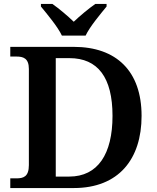

<svg xmlns="http://www.w3.org/2000/svg" viewBox="-20 -951 792 971"><path d="M293 -771H413C434 -816 488 -880 519 -918V-931H462C430 -909 383 -870 353 -841C323 -870 277 -909 245 -931H187V-918C218 -880 272 -816 293 -771ZM32 0H353C580 0 696 -146 696 -365C696 -592 568 -714 353 -714H32V-665H63C97 -665 126 -657 126 -602V-116C126 -57 98 -49 63 -49H32ZM330 -58H262V-657H331C475 -657 549 -559 549 -365C549 -172 475 -58 330 -58Z"/></svg>

Font: Noto Serif Yezidi SemiBold
Style: Regular
Weight: 600
Designer: Dalton Maag Ltd
Foundry: Dalton Maag Ltd
Version: Version 1.001